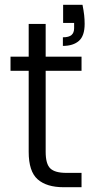

<svg xmlns="http://www.w3.org/2000/svg" viewBox="-20 -783 399 803"><path d="M325 -763Q330 -738 332 -720Q334 -702 334 -683Q334 -633 310 -612Q286 -591 243 -591V-627Q268 -627 279 -636.5Q290 -646 290 -665V-687H244V-763ZM24 -487V-546H100V-683H171V-546H321V-487H171V-148Q171 -97 190.5 -78.5Q210 -60 257 -60H321V0H246Q175 0 137.5 -33Q100 -66 100 -148V-487Z"/></svg>

Font: Poppins Light
Style: Regular
Weight: 300
Designer: Ninad Kale (Devanagari), Jonny Pinhorn (Latin)
Version: Version 5.002